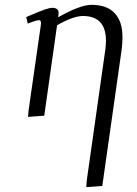

<svg xmlns="http://www.w3.org/2000/svg" viewBox="-20 -476 563 790"><path d="M87.9 -405.8Q142.6 -429.2 163.1 -436.5Q183.6 -443.8 195.8 -443.8Q221.2 -443.8 221.2 -421.9Q221.2 -416 220.2 -411.1L219.2 -404.8Q309.6 -456.1 356.9 -456.1Q419.4 -456.1 451.7 -422.1Q483.9 -388.2 483.9 -323.2Q483.9 -298.8 481 -274.9L400.9 289.1L335 293.9L336.9 267.1L413.1 -270Q416 -291.5 416 -308.1Q416 -410.2 320.8 -410.2Q281.7 -410.2 214.8 -372.1L162.1 0L95.2 4.9L97.2 -19L147.9 -372.1Q150.9 -393.1 141.1 -393.1Q129.9 -393.1 94.2 -378.9Z"/></svg>

Font: Dehuti Alt
Style: Italic
Weight: 400
Version: Version 1.2